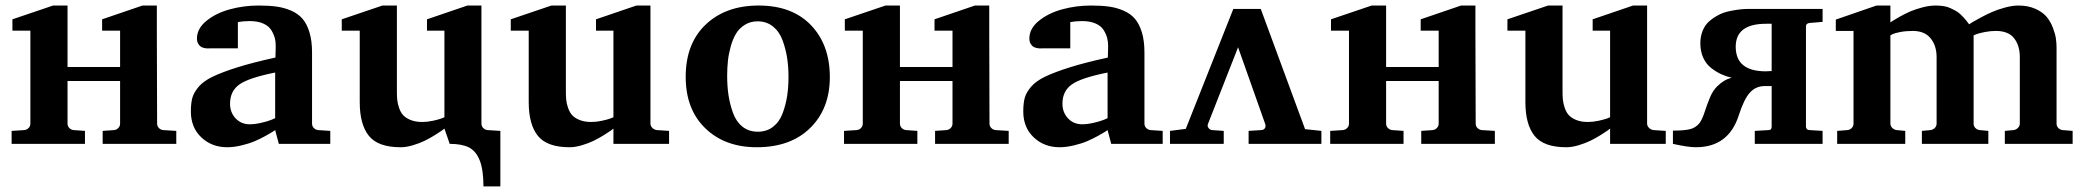

<svg xmlns="http://www.w3.org/2000/svg" viewBox="-20 -520 7533 694"><path d="M546.9 -500V-409.2L547.9 -73.2Q547.9 -64 554.2 -57.4Q560.5 -50.8 569.8 -49.8L617.2 -46.9V0H351.1V-46.9L392.1 -49.8Q401.4 -50.8 407.7 -57.4Q414.1 -64 414.1 -73.2V-227.1H224.1V-73.2Q224.1 -64 230.5 -57.4Q236.8 -50.8 246.1 -49.8L287.1 -46.9V0H22V-46.9L67.9 -49.8Q77.1 -50.8 83.5 -57.4Q89.8 -64 89.8 -73.2V-409.2H24.9V-450.2L171.9 -500H224.1V-409.2V-277.8H414.1V-409.2H349.1V-450.2L495.1 -500Z M1173.8 0H987.8L974.6 -49.8Q971.2 -47.4 964.8 -43.2Q958.5 -39.1 939 -28.3Q919.4 -17.6 899.9 -9.3Q880.4 -1 852.8 5.6Q825.2 12.2 800.8 12.2Q745.6 12.2 707.8 -23.4Q669.9 -59.1 669.9 -117.2Q669.9 -147 675.3 -166.5Q680.7 -186 698.2 -206.5Q715.8 -227.1 749.5 -243.2Q783.2 -259.3 838.1 -276.6Q893.1 -293.9 975.6 -312L976.6 -351.1Q977.1 -367.2 973.4 -381.8Q969.7 -396.5 960.4 -411.4Q951.2 -426.3 931.2 -435.1Q911.1 -443.8 882.8 -443.8Q871.1 -443.8 860.4 -442.9Q849.6 -441.9 844.7 -440.9L839.8 -439.9V-345.2H736.8Q734.9 -345.2 731.9 -345Q729 -344.7 721.2 -345.9Q713.4 -347.2 707.5 -350.3Q701.7 -353.5 696.8 -361.3Q691.9 -369.1 691.9 -380.9Q691.9 -416.5 725.8 -444.3Q759.8 -472.2 810.1 -486.1Q860.4 -500 914.6 -500Q951.7 -500 979 -496.3Q1006.3 -492.7 1032 -481.7Q1057.6 -470.7 1073.5 -452.1Q1089.4 -433.6 1098.6 -403.1Q1107.9 -372.6 1107.9 -330.1V-73.2Q1107.9 -64 1114.3 -57.4Q1120.6 -50.8 1129.9 -49.8L1173.8 -46.9ZM974.6 -92.8V-257.8Q879.4 -238.8 845.5 -214.8Q811.5 -190.9 811.5 -145Q811.5 -113.8 831.5 -92.3Q851.6 -70.8 882.8 -70.8Q901.9 -70.8 924.8 -76.2Q947.8 -81.5 960.9 -86.9Z M1605.5 0 1586.4 -55.2Q1583 -52.2 1576.9 -47.9Q1570.8 -43.5 1552 -31.7Q1533.2 -20 1515.1 -11.2Q1497.1 -2.4 1472.9 4.9Q1448.7 12.2 1428.2 12.2Q1346.7 12.2 1313.5 -28.8Q1280.3 -69.8 1280.3 -150.9V-409.2H1215.3V-450.2L1362.3 -500H1414.6V-409.2V-189.9Q1414.6 -172.4 1415.8 -159.4Q1417 -146.5 1422.4 -130.4Q1427.7 -114.3 1437.3 -103.8Q1446.8 -93.3 1464.4 -86.2Q1481.9 -79.1 1506.3 -79.1Q1524.9 -79.1 1544.9 -83.5Q1564.9 -87.9 1575.7 -91.8L1586.4 -96.2V-409.2H1523.4V-450.2L1669.4 -500H1720.2V-409.2V-73.2Q1720.2 -64 1726.6 -57.4Q1732.9 -50.8 1742.2 -49.8L1788.6 -46.9V153.8H1727.5Q1727.5 93.8 1713.9 59.6Q1700.2 25.4 1674.6 12.7Q1648.9 0 1605.5 0Z M2398.4 0H2197.3V-55.2Q2193.8 -52.2 2187.7 -47.9Q2181.6 -43.5 2162.8 -31.7Q2144 -20 2126 -11.2Q2107.9 -2.4 2083.7 4.9Q2059.6 12.2 2039.1 12.2Q1957.5 12.2 1924.3 -28.8Q1891.1 -69.8 1891.1 -150.9V-409.2H1826.2V-450.2L1973.1 -500H2025.4V-409.2V-189.9Q2025.4 -172.4 2026.6 -159.4Q2027.8 -146.5 2033.2 -130.4Q2038.6 -114.3 2048.1 -103.8Q2057.6 -93.3 2075.2 -86.2Q2092.8 -79.1 2117.2 -79.1Q2135.7 -79.1 2155.8 -83.5Q2175.8 -87.9 2186.5 -91.8L2197.3 -96.2V-409.2H2134.3V-450.2L2280.3 -500H2331.1V-409.2V-73.2Q2331.1 -64.5 2338.1 -57.6Q2345.2 -50.8 2354.5 -49.8L2398.4 -46.9Z M2979.5 -241.2Q2979.5 -127.4 2908.7 -57.6Q2837.9 12.2 2715.3 12.2Q2600.1 12.2 2529.3 -56.4Q2458.5 -125 2458.5 -242.2Q2458.5 -362.8 2531 -431.4Q2603.5 -500 2722.2 -500Q2843.3 -500 2911.4 -429Q2979.5 -357.9 2979.5 -241.2ZM2830.1 -242.2Q2830.1 -277.8 2825.2 -310.1Q2820.3 -342.3 2808.8 -373.8Q2797.4 -405.3 2774.2 -424.1Q2751 -442.9 2718.3 -442.9Q2692.4 -442.9 2672.4 -430.4Q2652.3 -418 2640.6 -398.7Q2628.9 -379.4 2621.3 -352.3Q2613.8 -325.2 2611.1 -299.8Q2608.4 -274.4 2608.4 -246.1Q2608.4 -209.5 2613 -177.5Q2617.7 -145.5 2628.9 -113.5Q2640.1 -81.5 2663.1 -62.7Q2686 -43.9 2719.2 -43.9Q2751.5 -43.9 2774.4 -61.8Q2797.4 -79.6 2808.8 -110.4Q2820.3 -141.1 2825.2 -173.1Q2830.1 -205.1 2830.1 -242.2Z M3555.7 -500V-409.2L3556.6 -73.2Q3556.6 -64 3563 -57.4Q3569.3 -50.8 3578.6 -49.8L3626 -46.9V0H3359.9V-46.9L3400.9 -49.8Q3410.2 -50.8 3416.5 -57.4Q3422.9 -64 3422.9 -73.2V-227.1H3232.9V-73.2Q3232.9 -64 3239.3 -57.4Q3245.6 -50.8 3254.9 -49.8L3295.9 -46.9V0H3030.8V-46.9L3076.7 -49.8Q3085.9 -50.8 3092.3 -57.4Q3098.6 -64 3098.6 -73.2V-409.2H3033.7V-450.2L3180.7 -500H3232.9V-409.2V-277.8H3422.9V-409.2H3357.9V-450.2L3503.9 -500Z M4182.6 0H3996.6L3983.4 -49.8Q3980 -47.4 3973.6 -43.2Q3967.3 -39.1 3947.8 -28.3Q3928.2 -17.6 3908.7 -9.3Q3889.2 -1 3861.6 5.6Q3834 12.2 3809.6 12.2Q3754.4 12.2 3716.6 -23.4Q3678.7 -59.1 3678.7 -117.2Q3678.7 -147 3684.1 -166.5Q3689.5 -186 3707 -206.5Q3724.6 -227.1 3758.3 -243.2Q3792 -259.3 3846.9 -276.6Q3901.9 -293.9 3984.4 -312L3985.4 -351.1Q3985.8 -367.2 3982.2 -381.8Q3978.5 -396.5 3969.2 -411.4Q3960 -426.3 3939.9 -435.1Q3919.9 -443.8 3891.6 -443.8Q3879.9 -443.8 3869.1 -442.9Q3858.4 -441.9 3853.5 -440.9L3848.6 -439.9V-345.2H3745.6Q3743.7 -345.2 3740.7 -345Q3737.8 -344.7 3730 -345.9Q3722.2 -347.2 3716.3 -350.3Q3710.4 -353.5 3705.6 -361.3Q3700.7 -369.1 3700.7 -380.9Q3700.7 -416.5 3734.6 -444.3Q3768.6 -472.2 3818.8 -486.1Q3869.1 -500 3923.3 -500Q3960.4 -500 3987.8 -496.3Q4015.1 -492.7 4040.8 -481.7Q4066.4 -470.7 4082.3 -452.1Q4098.1 -433.6 4107.4 -403.1Q4116.7 -372.6 4116.7 -330.1V-73.2Q4116.7 -64 4123 -57.4Q4129.4 -50.8 4138.7 -49.8L4182.6 -46.9ZM3983.4 -92.8V-257.8Q3888.2 -238.8 3854.2 -214.8Q3820.3 -190.9 3820.3 -145Q3820.3 -113.8 3840.3 -92.3Q3860.4 -70.8 3891.6 -70.8Q3910.6 -70.8 3933.6 -76.2Q3956.5 -81.5 3969.7 -86.9Z M4209 -46.9 4266.1 -54.2 4438 -487.8H4537.1L4697.3 -53.2L4756.3 -46.9V0H4493.2V-46.9L4539.1 -49.8Q4548.3 -50.3 4552.2 -56.9Q4556.2 -63.5 4553.2 -71.8L4455.1 -349.1L4346.2 -71.8Q4343.3 -64.5 4348.1 -57.6Q4353 -50.8 4361.3 -49.8L4403.3 -46.9V0H4209Z M5313 -500V-409.2L5314 -73.2Q5314 -64 5320.3 -57.4Q5326.7 -50.8 5335.9 -49.8L5383.3 -46.9V0H5117.2V-46.9L5158.2 -49.8Q5167.5 -50.8 5173.8 -57.4Q5180.2 -64 5180.2 -73.2V-227.1H4990.2V-73.2Q4990.2 -64 4996.6 -57.4Q5002.9 -50.8 5012.2 -49.8L5053.2 -46.9V0H4788.1V-46.9L4834 -49.8Q4843.3 -50.8 4849.6 -57.4Q4856 -64 4856 -73.2V-409.2H4791V-450.2L4938 -500H4990.2V-409.2V-277.8H5180.2V-409.2H5115.2V-450.2L5261.2 -500Z M6001 0H5799.8V-55.2Q5796.4 -52.2 5790.3 -47.9Q5784.2 -43.5 5765.4 -31.7Q5746.6 -20 5728.5 -11.2Q5710.4 -2.4 5686.3 4.9Q5662.1 12.2 5641.6 12.2Q5560.1 12.2 5526.9 -28.8Q5493.7 -69.8 5493.7 -150.9V-409.2H5428.7V-450.2L5575.7 -500H5627.9V-409.2V-189.9Q5627.9 -172.4 5629.2 -159.4Q5630.4 -146.5 5635.7 -130.4Q5641.1 -114.3 5650.6 -103.8Q5660.2 -93.3 5677.7 -86.2Q5695.3 -79.1 5719.7 -79.1Q5738.3 -79.1 5758.3 -83.5Q5778.3 -87.9 5789.1 -91.8L5799.8 -96.2V-409.2H5736.8V-450.2L5882.8 -500H5933.6V-409.2V-73.2Q5933.6 -64.5 5940.7 -57.6Q5947.8 -50.8 5957 -49.8L6001 -46.9Z M6026.9 0V-47.9Q6067.4 -47.9 6088.4 -53Q6109.4 -58.1 6123 -75.2Q6132.8 -88.4 6141.4 -114.7Q6149.9 -141.1 6160.4 -166.7Q6170.9 -192.4 6187 -208Q6211.9 -232.9 6239.7 -238.8Q6219.2 -243.7 6201.7 -251.7Q6184.1 -259.8 6165.8 -273.7Q6147.5 -287.6 6136.7 -310.8Q6126 -334 6126 -363.8Q6126 -389.2 6134.8 -409.9Q6143.6 -430.7 6158.7 -443.6Q6173.8 -456.5 6191.7 -465.8Q6209.5 -475.1 6230.2 -479.5Q6251 -483.9 6267.8 -485.8Q6284.7 -487.8 6300.8 -487.8H6567.9V-440.9L6521 -437Q6507.8 -435.5 6507.8 -424.8V-62Q6507.8 -57.1 6511.2 -53.5Q6514.6 -49.8 6521 -49.8Q6553.7 -47.9 6567.9 -46.9V0H6322.8V-46.9L6373 -49.8Q6383.8 -49.8 6383.8 -62V-209H6359.9Q6326.2 -209 6304.7 -184.8Q6283.2 -160.6 6264.6 -102.1Q6227.5 12.2 6109.9 12.2Q6081.5 12.2 6026.9 0ZM6253.9 -351.1Q6253.9 -262.2 6362.8 -262.2Q6363.8 -262.2 6371.1 -262.7Q6378.4 -263.2 6383.8 -263.2V-434.1H6363.8Q6253.9 -434.1 6253.9 -351.1Z M7471.7 0H7226.6V-46.9L7257.8 -49.8Q7267.1 -50.8 7273.9 -57.6Q7280.8 -64.5 7280.8 -73.2V-314Q7280.8 -355 7260.3 -381.6Q7239.7 -408.2 7193.8 -408.2Q7174.8 -408.2 7154.8 -404.3Q7134.8 -400.4 7124 -396.5L7113.8 -392.1V-73.2Q7113.8 -64 7120.1 -57.4Q7126.5 -50.8 7135.7 -49.8L7167 -46.9V0H6926.8V-46.9L6957.5 -49.8Q6966.8 -50.8 6973.4 -57.4Q6980 -64 6980 -73.2V-314Q6980 -354.5 6958.5 -381.3Q6937 -408.2 6893.6 -408.2Q6869.1 -408.2 6848.9 -404.3Q6828.6 -400.4 6820.8 -396.5L6813 -392.1V-73.2Q6813 -64.5 6819.8 -57.6Q6826.7 -50.8 6835.9 -49.8L6866.7 -46.9V0H6620.6V-46.9L6657.7 -49.8Q6667 -50.8 6673.3 -57.4Q6679.7 -64 6679.7 -73.2V-408.2H6615.7V-449.2L6762.7 -500H6813V-439Q6816.4 -441.4 6822.8 -445.6Q6829.1 -449.7 6847.9 -460.2Q6866.7 -470.7 6885.3 -478.8Q6903.8 -486.8 6929.2 -493.4Q6954.6 -500 6976.6 -500Q6992.2 -500 7005.9 -497.8Q7019.5 -495.6 7030.8 -490.2Q7042 -484.9 7050 -480.5Q7058.1 -476.1 7066.7 -467.8Q7075.2 -459.5 7078.9 -455.6Q7082.5 -451.7 7089.6 -442.6Q7096.7 -433.6 7097.7 -432.1Q7101.6 -435.1 7108.9 -439.5Q7116.2 -443.8 7137.7 -455.6Q7159.2 -467.3 7179.7 -476.3Q7200.2 -485.4 7227.1 -492.7Q7253.9 -500 7275.9 -500Q7310.5 -500 7336.7 -488.3Q7362.8 -476.6 7377 -460Q7391.1 -443.4 7399.9 -420.9Q7408.7 -398.4 7411.1 -381.3Q7413.6 -364.3 7413.6 -347.2V-73.2Q7413.6 -64 7419.9 -57.4Q7426.3 -50.8 7435.5 -49.8L7471.7 -46.9Z"/></svg>

Font: Veleka
Style: Bold
Weight: 700
Designer: Stefan Peev, Context Ltd, 2016; SIL International, 1997-2014.
Foundry: Stefan Peev, Context Ltd, 2016
Version: Version 1.000